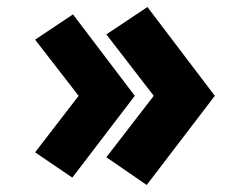

<svg xmlns="http://www.w3.org/2000/svg" viewBox="-20 -524 682 547"><path d="M186 -18 80 -90 204 -251 80 -411 188 -483 364 -251ZM398 3 283 -76 418 -251 283 -426 400 -504 592 -251Z"/></svg>

Font: Panamera Black
Style: Regular
Weight: 900
Designer: Bastien Sozeau
Foundry: NBR — Bastien Sozeau
Version: Version 3.002; ttfautohint (v1.8.4.7-5d5b);gftools[0.9.33]